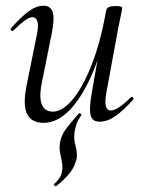

<svg xmlns="http://www.w3.org/2000/svg" viewBox="-20 -415 505 669"><path d="M175 234Q174 235 170 231.5Q166 228 168 227Q183 213 189 202.5Q195 192 196 182Q199 165 195.5 148.5Q192 132 189 114.5Q186 97 190 77Q195 54 210 34Q225 14 254 -19Q256 -22 260.5 -19Q265 -16 263 -13Q251 4 246.5 17.5Q242 31 240 44Q236 67 243 92.5Q250 118 247 139Q245 147 239 161.5Q233 176 218 194Q203 212 175 234ZM132 13Q89 13 74 -18.5Q59 -50 73 -119L109 -297Q115 -328 110 -341.5Q105 -355 93 -355Q82 -355 65 -342.5Q48 -330 27 -309Q23 -305 19 -309Q15 -313 19 -317Q52 -355 79 -375Q106 -395 132 -395Q156 -395 163.5 -373Q171 -351 160 -297L128 -138Q115 -80 125 -53Q135 -26 164 -26Q197 -26 232 -67Q267 -108 298.5 -187Q330 -266 350 -379L363 -378Q343 -261 307.5 -173Q272 -85 227 -36Q182 13 132 13ZM327 9Q302 9 296 -12.5Q290 -34 299 -87L350 -379Q353 -394 382 -394Q397 -394 401.5 -392Q406 -390 406 -388Q406 -384 401 -361Q396 -338 391 -312L350 -89Q340 -30 366 -30Q378 -30 396 -42Q414 -54 436 -76Q439 -80 443 -75.5Q447 -71 444 -68Q409 -29 381.5 -10Q354 9 327 9Z"/></svg>

Font: Cormorant
Style: Italic
Weight: 400
Italic angle: -10°
Designer: Christian Thalmann (Catharsis Fonts)
Foundry: Catharsis Fonts
Version: Version 4.000